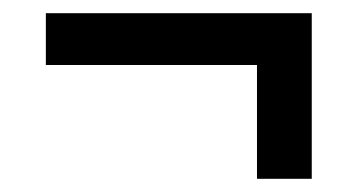

<svg xmlns="http://www.w3.org/2000/svg" viewBox="-20 -370 549 291"><path d="M452.5 -99H369.5V-320H452.5ZM49.5 -271.5V-350H452.5V-271.5Z"/></svg>

Font: Anek Gurmukhi Medium
Style: Regular
Weight: 500
Designer: Sarang Kulkarni (Gurmukhi), Yesha Goshar (Latin)
Foundry: Ek Type
Version: Version 1.003